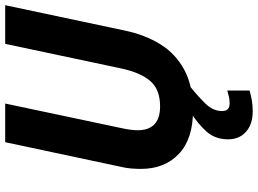

<svg xmlns="http://www.w3.org/2000/svg" viewBox="-147 -607 994 740"><g transform="rotate(-90 350.0 -237.0)"><path d="M295 10Q184 10 126.5 -45Q69 -100 69 -191Q69 -207 70.5 -226.5Q72 -246 76 -263L172 -714H321L226 -265Q218 -228 218 -204Q218 -117 310 -117Q375 -117 407.5 -154.5Q440 -192 456 -266L551 -714H700L602 -252Q586 -176 550 -117Q514 -58 451.5 -24Q389 10 295 10ZM291 240Q241 240 212 214Q183 188 183 145Q183 96 212.5 62.5Q242 29 288 0H385Q350 28 321 57.5Q292 87 292 122Q292 151 321 151Q335 151 346.5 148.5Q358 146 371 142V228Q353 233 334 236.5Q315 240 291 240Z"/></g></svg>

Font: Noto IKEA Latin
Style: Bold Italic
Weight: 700
Italic angle: -12°
Designer: Monotype Design Team
Foundry: Monotype Imaging Inc.
Version: Version 1.0